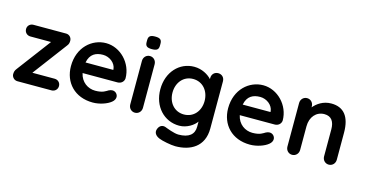

<svg xmlns="http://www.w3.org/2000/svg" viewBox="-90 -1135 3328 1751"><g transform="rotate(15 1574.0 -259.5)"><path d="M407 0C439 0 463 -24 463 -55C463 -87 439 -110 407 -110H197L438 -431C453 -449 454 -462 455 -475C458 -509 433 -535 402 -535H94C62 -535 38 -512 38 -481C38 -449 62 -425 94 -425H289L50 -107C34 -87 32 -74 31 -54C30 -30 51 0 85 0Z M968 -44C987 -59 996 -77 996 -94C996 -120 974 -144 945 -144C934 -144 923 -141 911 -135C889 -123 865 -100 792 -100C723 -100 657 -144 640 -226H970C1002 -226 1029 -248 1031 -280C1031 -424 913 -545 778 -545C646 -545 521 -439 521 -260C521 -106 627 10 798 10C864 10 933 -15 968 -44ZM778 -435C840 -435 898 -390 903 -333V-326H641C657 -409 711 -435 778 -435Z M1254 -473C1254 -508 1228 -535 1194 -535C1160 -535 1134 -508 1134 -473V-62C1134 -27 1160 0 1194 0C1228 0 1254 -27 1254 -62ZM1257 -650V-669C1257 -706 1240 -719 1194 -719C1151 -719 1131 -707 1131 -669V-650C1131 -613 1148 -600 1193 -600C1238 -600 1257 -611 1257 -650Z M1363 -267C1363 -104 1472 10 1614 10C1688 10 1751 -35 1776 -72V-23C1776 48 1729 90 1629 90C1587 90 1516 61 1497 54C1468 44 1438 57 1426 96C1417 126 1432 153 1472 170C1501 183 1588 200 1629 200C1769 200 1896 135 1896 -39V-484C1896 -520 1871 -545 1836 -545C1801 -545 1776 -519 1776 -484V-473C1744 -509 1683 -545 1610 -545C1472 -545 1363 -431 1363 -267ZM1781 -267C1781 -172 1720 -100 1629 -100C1539 -100 1478 -172 1478 -267C1478 -362 1539 -435 1629 -435C1720 -435 1781 -362 1781 -267Z M2452 -44C2471 -59 2480 -77 2480 -94C2480 -120 2458 -144 2429 -144C2418 -144 2407 -141 2395 -135C2373 -123 2349 -100 2276 -100C2207 -100 2141 -144 2124 -226H2454C2486 -226 2513 -248 2515 -280C2515 -424 2397 -545 2262 -545C2130 -545 2005 -439 2005 -260C2005 -106 2111 10 2282 10C2348 10 2417 -15 2452 -44ZM2262 -435C2324 -435 2382 -390 2387 -333V-326H2125C2141 -409 2195 -435 2262 -435Z M3024 0C3058 0 3084 -27 3084 -62V-317C3084 -470 3021 -545 2904 -545C2827 -545 2771 -504 2738 -464V-473C2738 -508 2712 -535 2678 -535C2644 -535 2618 -508 2618 -473V-62C2618 -27 2644 0 2678 0C2712 0 2738 -27 2738 -62V-285C2738 -374 2792 -435 2868 -435C2936 -435 2964 -388 2964 -317V-62C2964 -27 2990 0 3024 0Z"/></g></svg>

Font: Hotpoint
Style: Bold
Weight: 700
Designer: Andrew Paglinawan, Luciano Perondi, Riccardo Olocco
Foundry: CAST Cooperativa Anonima Servizi Tipografici
Version: Version 1.000;PS 2.1;hotconv 16.6.51;makeotf.lib2.5.65220